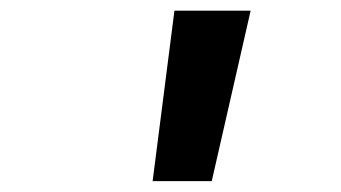

<svg xmlns="http://www.w3.org/2000/svg" viewBox="-20 -713 626 352"><path d="M259.8 -380.9 299.8 -693.4H439.5L368.2 -380.9Z"/></svg>

Font: Cascadia Code PL SemiBold
Style: Italic
Weight: 600
Italic angle: -10°
Monospace: yes
Designer: Aaron Bell
Foundry: Saja Typeworks
Version: Version 2404.023; ttfautohint (v1.8.4)